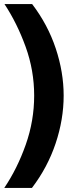

<svg xmlns="http://www.w3.org/2000/svg" viewBox="-20 -780 367 944"><path d="M2 -760H138Q215 -659 254 -542Q293 -425 293 -310Q293 -193 253.5 -75Q214 43 137 144H1Q65 49 106.5 -68.5Q148 -186 148 -310Q148 -434 106 -550Q64 -666 2 -760Z"/></svg>

Font: SUSE Thin ExtraBold
Style: Regular
Weight: 800
Version: Version 1.000